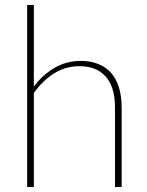

<svg xmlns="http://www.w3.org/2000/svg" viewBox="-20 -743 586 763"><path d="M114.5 -399Q149 -445.5 196.5 -473.2Q244 -501 300 -501Q341 -501 371.8 -488.2Q402.5 -475.5 422.8 -451.8Q443 -428 453.2 -393.5Q463.5 -359 463.5 -315.5V0H437V-315.5Q437 -354 428.5 -384.5Q420 -415 402.2 -436.2Q384.5 -457.5 358 -468.8Q331.5 -480 295.5 -480Q241.5 -480 195.8 -451.8Q150 -423.5 114.5 -373.5V0H88V-723H114.5Z"/></svg>

Font: Lato 2
Style: Regular
Weight: 200
Designer: Lukasz Dziedzic with Adam Twardoch and Botio Nikoltchev
Foundry: tyPoland Lukasz Dziedzic
Version: Version 2.015; 2015-08-06; http://www.latofonts.com/